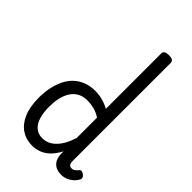

<svg xmlns="http://www.w3.org/2000/svg" viewBox="-301 -1115 1232 1232"><g transform="rotate(45 315.5 -499.0)"><path d="M251 17Q195 17 153 -11Q111 -39 87 -94Q63 -149 63 -232Q63 -284 73 -328.5Q83 -373 101.5 -408.5Q120 -444 147.5 -468.5Q175 -493 211 -506Q247 -519 290 -519Q321 -519 354.5 -510.5Q388 -502 418 -485V-989Q418 -1002 429 -1008.5Q440 -1015 461 -1015Q483 -1015 493.5 -1008.5Q504 -1002 504 -989V-99Q504 -77 511.5 -68Q519 -59 533 -59Q541 -59 548.5 -62.5Q556 -66 563 -72.5Q570 -79 578 -89Q585 -95 594 -92.5Q603 -90 612 -83Q622 -75 624.5 -65Q627 -55 621 -47Q610 -27 593.5 -13Q577 1 557 9Q537 17 515 17Q479 17 458 3Q437 -11 428 -33Q419 -55 419 -81Q419 -86 419 -90.5Q419 -95 419 -100Q395 -55 367.5 -29.5Q340 -4 310 6.5Q280 17 251 17ZM151 -235Q151 -184 163 -145Q175 -106 200 -84.5Q225 -63 263 -63Q295 -63 323 -79Q351 -95 375.5 -129.5Q400 -164 418 -221V-405Q387 -425 357 -432.5Q327 -440 297 -440Q270 -440 247.5 -432Q225 -424 207 -407.5Q189 -391 176.5 -366.5Q164 -342 157.5 -309.5Q151 -277 151 -235Z"/></g></svg>

Font: Playwrite NG Modern
Style: Regular
Weight: 400
Designer: Veronika Burian, José Scaglione
Foundry: TypeTogether
Version: Version 1.002